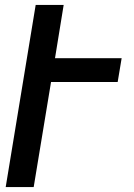

<svg xmlns="http://www.w3.org/2000/svg" viewBox="-20 -755 540 775"><path d="M3 0 124 -735H237L202 -520H471L455 -424H186L116 0Z"/></svg>

Font: Iosevka Oblique
Style: Bold
Weight: 700
Italic angle: -9°
Monospace: yes
Designer: Belleve Invis
Foundry: Belleve Invis
Version: Version 32.5.0; ttfautohint (v1.8.4)